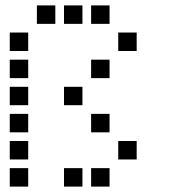

<svg xmlns="http://www.w3.org/2000/svg" viewBox="-20 -704 640 708"><path d="M117 -684Q116 -684 116 -684Q116 -684 116 -683V-617Q116 -616 116 -616Q116 -616 117 -616H183Q184 -616 184 -616Q184 -616 184 -617V-683Q184 -684 184 -684Q184 -684 183 -684ZM217 -684Q216 -684 216 -684Q216 -684 216 -683V-617Q216 -616 216 -616Q216 -616 217 -616H283Q284 -616 284 -616Q284 -616 284 -617V-683Q284 -684 284 -684Q284 -684 283 -684ZM317 -684Q316 -684 316 -684Q316 -684 316 -683V-617Q316 -616 316 -616Q316 -616 317 -616H383Q384 -616 384 -616Q384 -616 384 -617V-683Q384 -684 384 -684Q384 -684 383 -684ZM17 -584Q16 -584 16 -584Q16 -584 16 -583V-517Q16 -516 16 -516Q16 -516 17 -516H83Q84 -516 84 -516Q84 -516 84 -517V-583Q84 -584 84 -584Q84 -584 83 -584ZM417 -584Q416 -584 416 -584Q416 -584 416 -583V-517Q416 -516 416 -516Q416 -516 417 -516H483Q484 -516 484 -516Q484 -516 484 -517V-583Q484 -584 484 -584Q484 -584 483 -584ZM17 -484Q16 -484 16 -484Q16 -484 16 -483V-417Q16 -416 16 -416Q16 -416 17 -416H83Q84 -416 84 -416Q84 -416 84 -417V-483Q84 -484 84 -484Q84 -484 83 -484ZM317 -484Q316 -484 316 -484Q316 -484 316 -483V-417Q316 -416 316 -416Q316 -416 317 -416H383Q384 -416 384 -416Q384 -416 384 -417V-483Q384 -484 384 -484Q384 -484 383 -484ZM17 -384Q16 -384 16 -384Q16 -384 16 -383V-317Q16 -316 16 -316Q16 -316 17 -316H83Q84 -316 84 -316Q84 -316 84 -317V-383Q84 -384 84 -384Q84 -384 83 -384ZM217 -384Q216 -384 216 -384Q216 -384 216 -383V-317Q216 -316 216 -316Q216 -316 217 -316H283Q284 -316 284 -316Q284 -316 284 -317V-383Q284 -384 284 -384Q284 -384 283 -384ZM17 -284Q16 -284 16 -284Q16 -284 16 -283V-217Q16 -216 16 -216Q16 -216 17 -216H83Q84 -216 84 -216Q84 -216 84 -217V-283Q84 -284 84 -284Q84 -284 83 -284ZM317 -284Q316 -284 316 -284Q316 -284 316 -283V-217Q316 -216 316 -216Q316 -216 317 -216H383Q384 -216 384 -216Q384 -216 384 -217V-283Q384 -284 384 -284Q384 -284 383 -284ZM17 -184Q16 -184 16 -184Q16 -184 16 -183V-117Q16 -116 16 -116Q16 -116 17 -116H83Q84 -116 84 -116Q84 -116 84 -117V-183Q84 -184 84 -184Q84 -184 83 -184ZM417 -184Q416 -184 416 -184Q416 -184 416 -183V-117Q416 -116 416 -116Q416 -116 417 -116H483Q484 -116 484 -116Q484 -116 484 -117V-183Q484 -184 484 -184Q484 -184 483 -184ZM17 -84Q16 -84 16 -84Q16 -84 16 -83V-17Q16 -16 16 -16Q16 -16 17 -16H83Q84 -16 84 -16Q84 -16 84 -17V-83Q84 -84 84 -84Q84 -84 83 -84ZM217 -84Q216 -84 216 -84Q216 -84 216 -83V-17Q216 -16 216 -16Q216 -16 217 -16H283Q284 -16 284 -16Q284 -16 284 -17V-83Q284 -84 284 -84Q284 -84 283 -84ZM317 -84Q316 -84 316 -84Q316 -84 316 -83V-17Q316 -16 316 -16Q316 -16 317 -16H383Q384 -16 384 -16Q384 -16 384 -17V-83Q384 -84 384 -84Q384 -84 383 -84Z"/></svg>

Font: Doto Black SemiBold
Style: Regular
Weight: 600
Monospace: yes
Version: Version 1.000